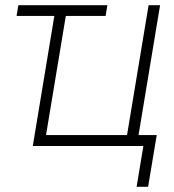

<svg xmlns="http://www.w3.org/2000/svg" viewBox="-20 -559 665 735"><path d="M391.1 -539.1 384.3 -498H43.5L50.3 -539.1ZM105.5 0 194.8 -539.1H238.8L156.2 -42H466.3L548.8 -539.1H592.8L503.4 0ZM502.9 156.2 528.8 0H481.4L488.8 -42H580.1L546.9 156.2Z"/></svg>

Font: Inter 18pt ExtraLight
Style: Italic
Weight: 250
Italic angle: -9.3988°
Designer: Rasmus Andersson
Foundry: rsms
Version: Version 4.001;git-66647c0bb